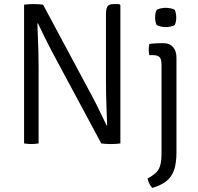

<svg xmlns="http://www.w3.org/2000/svg" viewBox="-20 -706 975 945"><path d="M98.5 -683Q108 -684.5 121.2 -685.2Q134.5 -686 144.5 -686Q156 -686 169 -685.2Q182 -684.5 192 -683L171 -591L164 -590.5Q165 -560 166.5 -523.2Q168 -486.5 169 -448.2Q170 -410 170 -375V0Q160 1.5 151 2.2Q142 3 134 3Q126 3 117 2.2Q108 1.5 98.5 0ZM235 -453.5Q216 -489.5 199.5 -523.5Q183 -557.5 167 -591L130 -637L192 -683L435 -229.5Q454.5 -193 471.5 -157.2Q488.5 -121.5 504.5 -89L541.5 -51.5L478.5 0ZM572.5 -681V0Q563 1.5 551.5 2.2Q540 3 526 3Q511.5 3 499.8 2.2Q488 1.5 478.5 0L500.5 -89H507.5Q506 -125.5 504.5 -165Q503 -204.5 502.2 -243.5Q501.5 -282.5 501.5 -317V-636.5Q501.5 -661.5 508.8 -673.8Q516 -686 541 -686H566.5ZM848.5 43.5Q848.5 96 837 130Q825.5 164 799.5 185Q773.5 206 729.5 219Q722 211.5 716 199.8Q710 188 706 172.5Q734 157.5 748.8 142.8Q763.5 128 769.2 106Q775 84 775 48.5V-386Q775 -413.5 766 -424Q757 -434.5 733.5 -434.5H715Q712 -448.5 712 -462Q712 -469 712.8 -475.2Q713.5 -481.5 715 -489.5Q732 -492 749 -492.8Q766 -493.5 776 -493.5H785Q814.5 -493.5 831.5 -474.5Q848.5 -455.5 848.5 -422ZM743.5 -620Q743.5 -642.5 751 -657.5Q758 -662 771 -664.8Q784 -667.5 795.5 -667.5Q806 -667.5 820 -664.8Q834 -662 840 -657.5Q843.5 -651 845.5 -640.2Q847.5 -629.5 847.5 -620Q847.5 -597.5 840 -583Q834.5 -578.5 820.2 -575.5Q806 -572.5 795.5 -572.5Q784 -572.5 771 -575.5Q758 -578.5 751 -583Q743.5 -597.5 743.5 -620Z"/></svg>

Font: Signika
Style: Regular
Weight: 300
Designer: Anna Giedry
Foundry: Anna Giedry
Version: Version 2.000